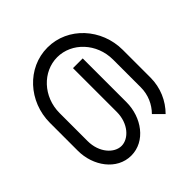

<svg xmlns="http://www.w3.org/2000/svg" viewBox="-109 -859 1117 1117"><g transform="rotate(45 450.0 -300.0)"><path d="M810 -512.2C755.7 -566.4 680.6 -600 597.8 -600H370C195.9 -600 50 -468.1 50 -300C50 -131.9 195.9 0 370 0H600C724.9 0 840 -82.1 840 -200C840 -317.9 724.9 -400 600 -400H240V-320H600C695.9 -320 760 -258.7 760 -200C760 -141.3 695.9 -80 600 -80H370C235 -80 130 -181.1 130 -300C130 -418.9 235 -520 370 -520H597.8C658.7 -520 713.6 -495.5 753.5 -455.6Z"/></g></svg>

Font: KetosagCBd
Style: Regular
Weight: 500
Designer: gluk
Foundry: gluk
Version: Version 00.0024